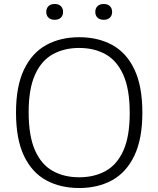

<svg xmlns="http://www.w3.org/2000/svg" viewBox="-20 -936 796 965"><path d="M378 9Q283 9 211.5 -30.2Q140 -69.5 100.2 -153.2Q60.5 -237 60.5 -370Q60.5 -503 100.8 -586.8Q141 -670.5 212.5 -709.8Q284 -749 378 -749Q473 -749 544.5 -709.8Q616 -670.5 655.8 -586.5Q695.5 -502.5 695.5 -370Q695.5 -237.5 655.2 -153.5Q615 -69.5 543.5 -30.2Q472 9 378 9ZM378 -45Q454 -45 511.2 -76.8Q568.5 -108.5 600.2 -179.5Q632 -250.5 632 -367.5Q632 -487.5 600 -559.2Q568 -631 511 -663Q454 -695 378 -695Q302.5 -695 245.2 -663.2Q188 -631.5 156 -560.5Q124 -489.5 124 -372.5Q124 -252.5 155.8 -180.8Q187.5 -109 244.8 -77Q302 -45 378 -45ZM501 -836.5Q481.5 -836.5 470.2 -847.2Q459 -858 459 -876Q459 -894.5 470.2 -905.2Q481.5 -916 501 -916Q521 -916 532.2 -905.2Q543.5 -894.5 543.5 -876Q543.5 -858 532.2 -847.2Q521 -836.5 501 -836.5ZM255 -836.5Q235 -836.5 223.8 -847.2Q212.5 -858 212.5 -876Q212.5 -894.5 223.8 -905.2Q235 -916 255 -916Q274.5 -916 285.8 -905.2Q297 -894.5 297 -876Q297 -858 285.8 -847.2Q274.5 -836.5 255 -836.5Z"/></svg>

Font: Encode Sans SC SemiExpanded Light
Style: Regular
Weight: 300
Width: 6
Designer: Multiple Designers
Foundry: Impallari Type
Version: Version 3.002